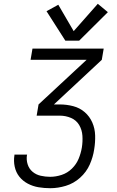

<svg xmlns="http://www.w3.org/2000/svg" viewBox="-20 -991 616 1011"><path d="M245 0Q285 0 326.5 -12.5Q368 -25 401.5 -55Q435 -85 452.5 -124.5Q470 -164 476 -205Q482 -241 481 -277.5Q480 -314 466 -346Q452 -378 426 -400.5Q400 -423 365.5 -432Q331 -441 295 -441H264L516 -676L526 -735H151L141 -676H436L183 -441L173 -382H295Q326 -382 354 -370Q382 -358 397 -332.5Q412 -307 414 -276Q416 -245 411 -214Q406 -184 394 -155Q382 -126 358.5 -103Q335 -80 304.5 -70Q274 -60 244 -60Q219 -60 194.5 -65.5Q170 -71 151.5 -86.5Q133 -102 125.5 -126Q118 -150 122 -175L123 -177H56V-174Q51 -143 57.5 -113Q64 -83 82 -60.5Q100 -38 126.5 -24Q153 -10 183 -5Q213 0 245 0ZM324 -777H397L548 -927L495 -971L368 -827L287 -966L225 -932Z"/></svg>

Font: Iosevka Sparkle Light
Style: Italic
Weight: 300
Italic angle: -9°
Designer: Belleve Invis
Foundry: Belleve Invis
Version: Version 4.5.0; ttfautohint (v1.8.3)